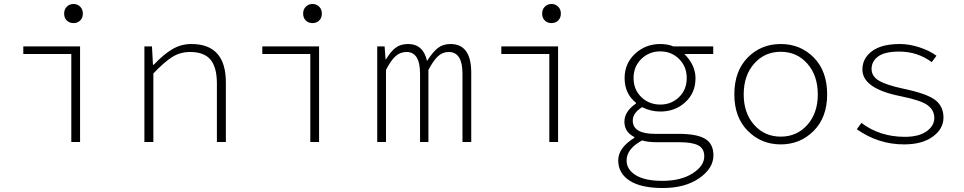

<svg xmlns="http://www.w3.org/2000/svg" viewBox="-20 -713 4840 964"><path d="M338 0V-442H97V-480H382V0ZM302 -645Q302 -666 315.5 -679.5Q329 -693 349 -693Q369 -693 382.5 -679.5Q396 -666 396 -645Q396 -623 382.5 -610Q369 -597 349 -597Q329 -597 315.5 -610Q302 -623 302 -645Z M705 0V-480H743L748 -388H752Q799 -438 843.5 -465Q888 -492 941 -492Q1114 -492 1114 -299V0H1069V-293Q1069 -375 1037 -413.5Q1005 -452 934 -452Q885 -452 845 -427Q805 -402 750 -344V0Z M1538 0V-442H1297V-480H1582V0ZM1502 -645Q1502 -666 1515.5 -679.5Q1529 -693 1549 -693Q1569 -693 1582.5 -679.5Q1596 -666 1596 -645Q1596 -623 1582.5 -610Q1569 -597 1549 -597Q1529 -597 1515.5 -610Q1502 -623 1502 -645Z M1874 0V-480H1911L1916 -415H1918Q1941 -454 1966 -473Q1991 -492 2029 -492Q2105 -492 2124 -407Q2153 -452 2178.5 -472Q2204 -492 2242 -492Q2346 -492 2346 -348V0H2302V-343Q2302 -452 2233 -452Q2202 -452 2179 -430.5Q2156 -409 2131 -362V0H2089V-343Q2089 -452 2021 -452Q1989 -452 1965.5 -430.5Q1942 -409 1918 -362V0Z M2738 0V-442H2497V-480H2782V0ZM2702 -645Q2702 -666 2715.5 -679.5Q2729 -693 2749 -693Q2769 -693 2782.5 -679.5Q2796 -666 2796 -645Q2796 -623 2782.5 -610Q2769 -597 2749 -597Q2729 -597 2715.5 -610Q2702 -623 2702 -645Z M3308 231Q3198 231 3141 194Q3084 157 3084 92Q3084 29 3165 -21V-25Q3115 -50 3115 -102Q3115 -153 3173 -193V-197Q3116 -243 3116 -321Q3116 -394 3168.5 -443Q3221 -492 3295 -492Q3332 -492 3361 -480H3561V-442H3416Q3472 -386 3472 -320Q3472 -247 3421 -200Q3370 -153 3295 -153Q3247 -153 3204 -175Q3157 -146 3157 -108Q3157 -41 3268 -41H3387Q3479 -41 3520.5 -16Q3562 9 3562 67Q3562 132 3491 181.5Q3420 231 3308 231ZM3200 -225.5Q3239 -188 3295 -188Q3351 -188 3389.5 -225.5Q3428 -263 3428 -321Q3428 -379 3389.5 -417Q3351 -455 3295 -455Q3239 -455 3200 -417Q3161 -379 3161 -321Q3161 -263 3200 -225.5ZM3305 195Q3399 195 3457.5 157.5Q3516 120 3516 72Q3516 33 3486 17Q3456 1 3391 1H3277Q3232 1 3204 -8Q3126 34 3126 93Q3126 138 3172 166.5Q3218 195 3305 195Z M3667 -239Q3667 -356 3734 -424Q3801 -492 3900 -492Q3999 -492 4066 -424Q4133 -356 4133 -239Q4133 -124 4065.5 -56Q3998 12 3900 12Q3802 12 3734.5 -56Q3667 -124 3667 -239ZM4086 -239Q4086 -334 4033.5 -393.5Q3981 -453 3900 -453Q3819 -453 3766.5 -393.5Q3714 -334 3714 -239Q3714 -145 3766.5 -86Q3819 -27 3900 -27Q3981 -27 4033.5 -86Q4086 -145 4086 -239Z M4519 12Q4390 12 4282 -64L4305 -96Q4397 -26 4523 -26Q4593 -26 4632 -53.5Q4671 -81 4671 -121Q4671 -159 4638.5 -184Q4606 -209 4502 -230Q4310 -268 4310 -364Q4310 -420 4358 -456Q4406 -492 4498 -492Q4545 -492 4596 -475.5Q4647 -459 4682 -433L4658 -401Q4587 -454 4495 -454Q4422 -454 4389 -429.5Q4356 -405 4356 -367Q4356 -330 4393 -308Q4430 -286 4514 -268Q4634 -243 4675.5 -211Q4717 -179 4717 -123Q4717 -66 4663.5 -27Q4610 12 4519 12Z"/></svg>

Font: TypoPRO Source Code Pro
Style: Regular
Weight: 300
Monospace: yes
Designer: Paul D. Hunt, Teo Tuominen
Foundry: Adobe Systems Incorporated
Version: Version 2.010;PS 1.0;hotconv 1.0.84;makeotf.lib2.5.63406